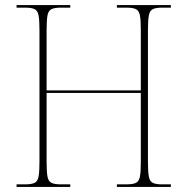

<svg xmlns="http://www.w3.org/2000/svg" viewBox="-20 -734 736 754"><path d="M45 0V-10H79Q104 -10 116 -16Q128 -22 131.5 -40.5Q135 -59 135 -98V-616Q135 -655 131.5 -673.5Q128 -692 116 -698Q104 -704 79 -704H45V-714H256V-704H219Q194 -704 182 -698Q170 -692 166.5 -673.5Q163 -655 163 -616V-379H533V-616Q533 -655 529.5 -673.5Q526 -692 514 -698Q502 -704 477 -704H439V-714H651V-704H617Q592 -704 580 -698Q568 -692 564.5 -673.5Q561 -655 561 -616V-98Q561 -59 564.5 -40.5Q568 -22 580 -16Q592 -10 617 -10H651V0H439V-10H477Q502 -10 514 -16Q526 -22 529.5 -40.5Q533 -59 533 -98V-369H163V-98Q163 -59 166.5 -40.5Q170 -22 182 -16Q194 -10 219 -10H256V0Z"/></svg>

Font: Noto Serif Display SemiCondensed Thin
Style: Regular
Weight: 100
Width: 4
Designer: Monotype Design Team
Foundry: Monotype Imaging Inc.
Version: Version 2.009